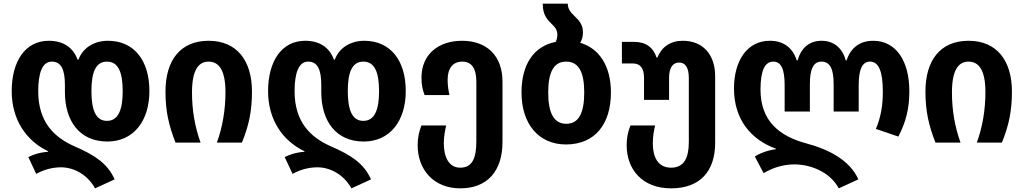

<svg xmlns="http://www.w3.org/2000/svg" viewBox="-20 -780 5598 1050"><path d="M500 250 607 201C567 112 497 68 387 20C278 -28 189 -111 189 -281C189 -380 211 -443 263 -443C314 -443 335 -401 335 -315V-276C335 -120 414 -6 567 -6C710 -6 797 -118 797 -282C797 -450 713 -557 570 -557C498 -557 434 -521 409 -454H404C380 -521 325 -557 247 -557C118 -557 44 -445 44 -281C44 -131 119 -12 243 47V50C193 54 161 66 135 79L178 171C219 148 266 135 314 135C379 135 455 170 500 250ZM565 -119C503 -119 480 -180 480 -282C480 -384 503 -443 565 -443C627 -443 651 -385 651 -281C651 -180 627 -119 565 -119Z M940 0H1077C1046 -85 1030 -177 1030 -274C1030 -395 1064 -443 1121 -443C1179 -443 1213 -393 1213 -276C1213 -179 1197 -85 1166 0H1303C1341 -93 1358 -173 1358 -279C1358 -450 1274 -557 1121 -557C966 -557 885 -450 885 -279C885 -172 903 -94 940 0Z M1902 250 2009 201C1969 112 1899 68 1789 20C1680 -28 1591 -111 1591 -281C1591 -380 1613 -443 1665 -443C1716 -443 1737 -401 1737 -315V-276C1737 -120 1816 -6 1969 -6C2112 -6 2199 -118 2199 -282C2199 -450 2115 -557 1972 -557C1900 -557 1836 -521 1811 -454H1806C1782 -521 1727 -557 1649 -557C1520 -557 1446 -445 1446 -281C1446 -131 1521 -12 1645 47V50C1595 54 1563 66 1537 79L1580 171C1621 148 1668 135 1716 135C1781 135 1857 170 1902 250ZM1967 -119C1905 -119 1882 -180 1882 -282C1882 -384 1905 -443 1967 -443C2029 -443 2053 -385 2053 -281C2053 -180 2029 -119 1967 -119Z M2497 250C2645 250 2728 156 2728 -4V-334C2728 -475 2642 -557 2507 -557C2381 -557 2285 -486 2285 -355C2285 -315 2291 -290 2302 -260H2438C2431 -291 2428 -318 2428 -344C2428 -407 2457 -443 2508 -443C2560 -443 2585 -405 2585 -334V-7C2585 86 2562 137 2497 137C2433 137 2407 76 2407 3C2407 -33 2414 -68 2420 -94H2285C2272 -63 2264 -27 2264 14C2264 146 2350 250 2497 250Z M3153 -546C3163 -562 3168 -581 3168 -604C3168 -645 3146 -669 3123 -691C3102 -711 3085 -730 3085 -760H2948C2948 -697 2974 -672 2997 -649C3014 -633 3028 -617 3028 -590C3028 -575 3024 -561 3019 -551C2898 -527 2832 -427 2832 -274C2832 -102 2926 10 3075 10C3235 10 3321 -103 3321 -274C3321 -422 3255 -516 3153 -546ZM3077 -103C3008 -103 2978 -164 2978 -274C2978 -385 3008 -443 3076 -443C3146 -443 3175 -384 3175 -274C3175 -164 3146 -103 3077 -103Z M3650 250C3808 250 3891 157 3891 1V-364C3891 -477 3828 -557 3714 -557C3646 -557 3598 -523 3575 -465H3571C3551 -523 3511 -551 3447 -551H3381V-433H3441C3482 -433 3502 -406 3502 -355V-234H3639V-355C3639 -409 3659 -438 3694 -438C3729 -438 3747 -409 3747 -353V-4C3747 82 3722 137 3650 137C3576 137 3550 76 3550 3C3550 -33 3556 -68 3563 -94H3428C3415 -63 3407 -27 3407 14C3407 146 3492 250 3650 250Z M4567 250 4674 201C4630 101 4521 39 4389 4C4241 -36 4139 -119 4139 -290C4139 -395 4163 -443 4209 -443C4253 -443 4271 -400 4271 -314V-170H4409V-320C4409 -401 4427 -443 4473 -443C4521 -443 4539 -399 4539 -320V-170H4676V-314C4676 -402 4696 -443 4738 -443C4784 -443 4808 -393 4808 -278C4808 -206 4798 -141 4770 -75L4893 -33C4936 -117 4953 -189 4953 -281C4953 -446 4881 -557 4755 -557C4681 -557 4631 -517 4610 -450H4605C4587 -518 4539 -557 4473 -557C4406 -557 4361 -518 4342 -450H4337C4316 -517 4267 -557 4190 -557C4066 -557 3994 -448 3994 -296C3994 -127 4087 -16 4223 33V36C4182 41 4137 57 4108 76L4156 167C4198 142 4255 119 4325 119C4409 119 4518 158 4567 250Z M5096 0H5233C5202 -85 5186 -177 5186 -274C5186 -395 5220 -443 5277 -443C5335 -443 5369 -393 5369 -276C5369 -179 5353 -85 5322 0H5459C5497 -93 5514 -173 5514 -279C5514 -450 5430 -557 5277 -557C5122 -557 5041 -450 5041 -279C5041 -172 5059 -94 5096 0Z"/></svg>

Font: Noto Sans Georgian SemiCondensed Bold
Style: Regular
Weight: 700
Width: 4
Designer: Monotype Design Team, Akaki Razmadze
Foundry: Google LLC
Version: Version 2.005